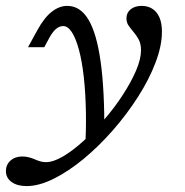

<svg xmlns="http://www.w3.org/2000/svg" viewBox="-80 -446 634 659"><path d="M11.3 192.7Q-21 192.7 -40.3 178.6Q-59.7 164.5 -59.7 141.1Q-59.7 119.4 -44 105.2Q-28.2 91.1 -3.2 91.1Q8.9 91.1 19.4 94Q29.8 96.8 39.1 100.8Q48.4 104.8 57.7 107.7Q66.9 110.5 77.4 110.5Q103.2 110.5 136.7 90.7Q170.2 71 206.9 37.5Q243.5 4 278.6 -36.7Q313.7 -77.4 341.9 -121Q370.2 -164.5 387.1 -204Q404 -243.5 404 -273.4Q404 -295.2 396.4 -309.7Q388.7 -324.2 379 -335.5Q369.4 -346.8 361.7 -357.7Q354 -368.5 354 -383.1Q354 -402.4 368.5 -414.1Q383.1 -425.8 405.6 -425.8Q438.7 -425.8 457.3 -402.8Q475.8 -379.8 475.8 -337.1Q475.8 -288.7 453.6 -230.6Q431.5 -172.6 393.5 -113.3Q355.6 -54 307.7 0.8Q259.7 55.6 207.7 98.8Q155.6 141.9 104.8 167.3Q54 192.7 11.3 192.7ZM211.3 79.8Q216.1 5.6 214.9 -60.5Q213.7 -126.6 207.7 -181Q201.6 -235.5 191.1 -274.6Q180.6 -313.7 166.9 -335.1Q153.2 -356.5 137.1 -356.5Q124.2 -356.5 112.9 -347.2Q101.6 -337.9 91.1 -319.4L71.8 -283.9H16.1L48.4 -342.7Q71.8 -385.5 97.6 -405.6Q123.4 -425.8 150.8 -425.8Q195.2 -425.8 223.4 -379Q251.6 -332.3 265.3 -235.1Q279 -137.9 278.2 13.7Q262.9 30.6 250.8 43.1Q238.7 55.6 229 64.5Q219.4 73.4 211.3 79.8Z"/></svg>

Font: Playfair 5pt SemiExpanded Light
Style: Italic
Weight: 300
Width: 6
Italic angle: -15.6°
Designer: Claus Eggers Sørensen
Foundry: Claus Eggers Sørensen
Version: Version 2.203